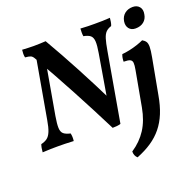

<svg xmlns="http://www.w3.org/2000/svg" viewBox="-158 -857 1277 1266"><g transform="rotate(-20 480.5 -223.5)"><path d="M28 -51Q54 -57 71 -69.5Q88 -82 99.5 -110Q111 -138 119 -187L194 -612L252 -609L179 -194Q170 -141 171 -112.5Q172 -84 187 -71Q202 -58 234 -51Q237 -39 237.5 -25.5Q238 -12 236 3Q204 1 174 0.5Q144 0 124 0Q99 0 75 0.5Q51 1 18 3Q20 -28 28 -51ZM122 -679Q142 -678 162 -677Q182 -676 203 -676Q226 -676 248 -677Q270 -678 287 -679Q358 -557 427 -427Q496 -297 558 -171L507 9Q429 -146 349.5 -294.5Q270 -443 184 -593Q174 -612 162 -617.5Q150 -623 123 -625Q120 -637 120 -650.5Q120 -664 122 -679ZM531 -679Q557 -677 584 -676.5Q611 -676 631 -676Q656 -676 685 -676.5Q714 -677 738 -679Q737 -666 734.5 -651Q732 -636 727 -625Q704 -618 689.5 -604Q675 -590 666 -561Q657 -532 648 -479L564 2Q552 6 537.5 7.5Q523 9 507 9L530 -136L589 -486Q598 -538 596 -566Q594 -594 579 -606.5Q564 -619 532 -625Q530 -637 530 -651Q530 -665 531 -679ZM595 248Q575 231 575 200Q640 157 679 96.5Q718 36 734 -51L779 -298Q785 -330 783.5 -346.5Q782 -363 769 -369.5Q756 -376 724 -376Q724 -389 726 -401.5Q728 -414 733 -426Q757 -428 785.5 -434Q814 -440 841 -449Q868 -458 887 -467Q903 -458 911 -446Q919 -434 919 -410Q919 -386 910 -338L864 -90Q852 -21 830.5 31.5Q809 84 776.5 124Q744 164 699.5 194Q655 224 595 248ZM874 -555Q844 -555 828.5 -575Q813 -595 818 -626Q824 -659 847 -677Q870 -695 903 -695Q933 -695 949.5 -675Q966 -655 959 -622Q954 -591 931.5 -573Q909 -555 874 -555Z"/></g></svg>

Font: Vollkorn SemiBold
Style: Italic
Weight: 600
Italic angle: -11°
Designer: Friedrich Althausen
Foundry: Friedrich Althausen
Version: Version 5.000